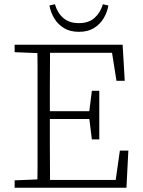

<svg xmlns="http://www.w3.org/2000/svg" viewBox="-20 -885 676 905"><path d="M49 0V-35L174 -40H182V0ZM156 0Q157 -51 157 -102Q157 -153 157 -204.5Q157 -256 157 -307V-367Q157 -418 157 -469.5Q157 -521 157 -572Q157 -623 156 -674H216Q216 -623 215.5 -572Q215 -521 215 -468.5Q215 -416 215 -361V-319Q215 -262 215 -208Q215 -154 215.5 -102.5Q216 -51 216 0ZM186 0V-37H548L522 -13L545 -175H585L576 0ZM187 -324V-361H423V-324ZM413 -228 400 -333V-353L413 -457H448V-228ZM49 -639V-674H182V-634H174ZM529 -504 504 -662 533 -636H186V-674H558L568 -504ZM213 -859 239 -865Q250 -825 278 -800.5Q306 -776 352 -776Q398 -776 425.5 -800.5Q453 -825 465 -865L491 -859Q485 -826 468 -798Q451 -770 422.5 -752.5Q394 -735 352 -735Q310 -735 281.5 -752.5Q253 -770 236 -798Q219 -826 213 -859Z"/></svg>

Font: Source Serif 4 Light
Style: Regular
Weight: 300
Designer: Frank Grießhammer
Foundry: Adobe Systems Incorporated
Version: Version 4.004;hotconv 1.0.116;makeotfexe 2.5.65601